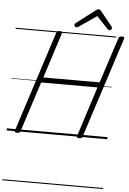

<svg xmlns="http://www.w3.org/2000/svg" viewBox="-95 -1301 1238 1846"><g transform="rotate(5 524.5 -378.0)"><path d="M100 14Q72 14 79 -5L393 -977Q396 -987 403.5 -991.5Q411 -996 426 -996Q454 -996 448 -977L307 -538H850L993 -977Q996 -987 1003.5 -991.5Q1011 -996 1026 -996Q1055 -996 1048 -977L733 -5Q731 5 723.5 9.5Q716 14 701 14Q673 14 679 -5L834 -488H290L134 -5Q130 5 123 9.5Q116 14 100 14ZM582 -1046Q573 -1046 567 -1053Q561 -1060 561 -1068Q561 -1074 563.5 -1077.5Q566 -1081 570 -1085L751 -1223Q760 -1231 766.5 -1234Q773 -1237 781 -1237Q788 -1237 794 -1233.5Q800 -1230 805 -1222L918 -1082Q921 -1079 922 -1074.5Q923 -1070 923 -1067Q923 -1058 915 -1052Q907 -1046 899 -1046Q894 -1046 889 -1049Q884 -1052 880 -1057L772 -1171L604 -1055Q597 -1050 592.5 -1048Q588 -1046 582 -1046ZM0 471H971V481H0ZM0 -20H971V0H0ZM0 -505H971V-500H0ZM0 -991H971V-981H0Z"/></g></svg>

Font: Playwrite IE Guides
Style: Regular
Weight: 400
Designer: Veronika Burian, José Scaglione
Foundry: TypeTogether
Version: Version 1.003